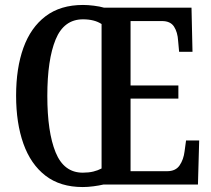

<svg xmlns="http://www.w3.org/2000/svg" viewBox="-20 -745 852 775"><path d="M314 10Q223 10 163.5 -36Q104 -82 74.5 -165Q45 -248 45 -359Q45 -470 74.5 -552Q104 -634 164 -679.5Q224 -725 315 -725Q335 -725 359 -722Q383 -719 400 -714H753L757 -536H703L699 -580Q697 -615 682.5 -637.5Q668 -660 634 -660H507V-400H700V-347H507V-54H655Q689 -54 705 -77.5Q721 -101 725 -134L731 -178H784L779 0H397Q380 4 357 7Q334 10 314 10ZM314 -48Q338 -48 356.5 -52.5Q375 -57 390 -65V-648Q361 -667 315 -667Q238 -667 204.5 -585.5Q171 -504 171 -358Q171 -212 204.5 -130Q238 -48 314 -48Z"/></svg>

Font: Noto Serif Tamil ExtraCondensed SemiBold
Style: Regular
Weight: 600
Width: 2
Designer: Indian Type Foundry, Tom Grace, and the Monotype Design Team
Foundry: Monotype Imaging Inc.
Version: Version 2.004; ttfautohint (v1.8.4.7-5d5b)